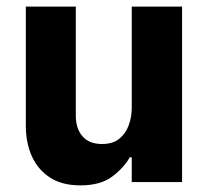

<svg xmlns="http://www.w3.org/2000/svg" viewBox="-20 -550 628 580"><path d="M223 10Q167 10 130.5 -14Q94 -38 76 -78.5Q58 -119 58 -170V-530H209V-200Q209 -162 229 -138.5Q249 -115 288 -115Q321 -115 340.5 -131Q360 -147 369 -172Q378 -197 378 -225V-530H530V0H378V-75H372Q355 -44 319.5 -17Q284 10 223 10Z"/></svg>

Font: Be Vietnam Pro
Style: Bold
Weight: 700
Designer: Lam Bao, Tony Le, Vietanh Nguyen
Foundry: Yellow Type Foundry
Version: Version 1.002; ttfautohint (v1.8.3)